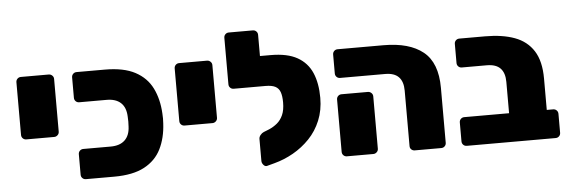

<svg xmlns="http://www.w3.org/2000/svg" viewBox="-48 -858 3024 1020"><g transform="rotate(-5 1464.5 -348.0)"><path d="M77 -238Q66 -238 58.5 -245.5Q51 -253 51 -264V-545Q51 -556 58.5 -563.5Q66 -571 77 -571H226Q236 -571 244 -563.5Q252 -556 252 -545V-264Q252 -253 244 -245.5Q236 -238 226 -238Z M374 0Q363 0 355.5 -7.5Q348 -15 348 -26V-135Q348 -146 355.5 -153.5Q363 -161 374 -161H520Q569 -161 595.5 -186Q622 -211 624 -258Q625 -274 625 -285.5Q625 -297 624 -313Q622 -361 595.5 -385.5Q569 -410 520 -410H374Q363 -410 355.5 -417.5Q348 -425 348 -436V-545Q348 -556 355.5 -563.5Q363 -571 374 -571H525Q625 -571 686 -538.5Q747 -506 776 -447.5Q805 -389 809 -312Q810 -295 810 -285.5Q810 -276 809 -259Q805 -182 776 -123.5Q747 -65 686 -32.5Q625 0 525 0Z M921 -238Q910 -238 902.5 -245.5Q895 -253 895 -264V-545Q895 -556 902.5 -563.5Q910 -571 921 -571H1070Q1080 -571 1088 -563.5Q1096 -556 1096 -545V-264Q1096 -253 1088 -245.5Q1080 -238 1070 -238Z M1338 14Q1328 16 1319.5 6Q1311 -4 1311 -15V-133Q1311 -143 1319 -153Q1327 -163 1337 -167L1367 -179Q1390 -189 1409.5 -205Q1429 -221 1441 -247.5Q1453 -274 1453 -315Q1453 -349 1445.5 -370Q1438 -391 1419.5 -400.5Q1401 -410 1368 -410H1347Q1337 -410 1329 -417.5Q1321 -425 1321 -436V-547Q1321 -557 1329 -564Q1337 -571 1347 -571H1409Q1498 -571 1551 -541Q1604 -511 1628 -455.5Q1652 -400 1652 -322Q1652 -256 1629.5 -201.5Q1607 -147 1568 -106.5Q1529 -66 1480.5 -38.5Q1432 -11 1379 3ZM1388 -410H1198Q1187 -410 1179.5 -417.5Q1172 -425 1172 -436V-684Q1172 -695 1179.5 -702.5Q1187 -710 1198 -710H1326Q1337 -710 1344.5 -702.5Q1352 -695 1352 -684V-571H1389Z M2128 0Q2117 0 2109.5 -7Q2102 -14 2102 -25V-321Q2102 -369 2078.5 -393.5Q2055 -418 2006 -418H1766Q1755 -418 1747.5 -425.5Q1740 -433 1740 -444V-545Q1740 -556 1747.5 -563.5Q1755 -571 1766 -571H2011Q2148 -571 2221.5 -512Q2295 -453 2295 -319V-26Q2295 -15 2287.5 -7.5Q2280 0 2269 0ZM1766 0Q1755 0 1747.5 -7.5Q1740 -15 1740 -26V-305Q1740 -316 1747.5 -323.5Q1755 -331 1766 -331H1907Q1917 -331 1925 -323.5Q1933 -316 1933 -305V-26Q1933 -15 1925 -7.5Q1917 0 1907 0Z M2405 0Q2394 0 2386.5 -7.5Q2379 -15 2379 -26V-127Q2379 -138 2386.5 -145.5Q2394 -153 2405 -153H2644V-320Q2644 -368 2620.5 -392.5Q2597 -417 2548 -417H2415Q2404 -417 2396.5 -424.5Q2389 -432 2389 -443V-545Q2389 -556 2396.5 -563.5Q2404 -571 2415 -571H2553Q2645 -571 2710 -547Q2775 -523 2810 -468Q2845 -413 2845 -320V-153H2879Q2890 -153 2897.5 -145.5Q2905 -138 2905 -127V-26Q2905 -15 2897.5 -7.5Q2890 0 2879 0Z"/></g></svg>

Font: Rubik ExtraBold
Style: Regular
Weight: 800
Designer: Hubert and Fischer
Foundry: Hubert and Fischer
Version: Version 2.300;gftools[0.9.30]